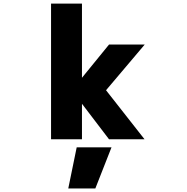

<svg xmlns="http://www.w3.org/2000/svg" viewBox="-20 -772 1040 1067"><path d="M599.6 46.9 509.8 275.4H359.4L406.2 46.9ZM435.5 -339.8 585.9 -524.4H784.2L569.3 -270.5L783.2 2H585.9L435.5 -195.3V2H263.7V-752H435.5Z"/></svg>

Font: GenEi Gothic M Heavy
Style: Regular
Weight: 800
Designer: o_tamon (Modified); [Source Han Sans]
Ryoko NISHIZUKA  (kana & ideographs); Paul D. Hunt (Latin, Greek & Cyrillic); Wenl
Version: Version 1.1a;Original Version 1.004